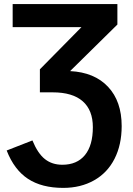

<svg xmlns="http://www.w3.org/2000/svg" viewBox="-20 -708 651 940"><path d="M289.6 211.9Q184.6 211.9 116.9 167.5Q49.3 123 12.7 28.8L138.7 -20.5Q165 43.5 200 71Q234.9 98.6 285.2 98.6Q356.9 98.6 395.8 51.3Q434.6 3.9 434.6 -85.4Q434.6 -168.5 385 -212.2Q335.4 -255.9 237.8 -255.9H175.3V-368.7L378.9 -575.2H42V-688H554.7V-587.9L323.2 -359.9Q442.4 -354 509 -283Q575.7 -211.9 575.7 -90.8Q575.7 0.5 540.8 69.3Q505.9 138.2 440.4 175Q375 211.9 289.6 211.9Z"/></svg>

Font: Liberation Sans
Style: Bold
Weight: 700
Designer: Steve Matteson
Foundry: Ascender Corporation
Version: Version 2.1.5